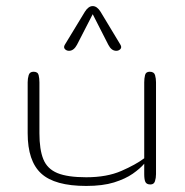

<svg xmlns="http://www.w3.org/2000/svg" viewBox="-20 -612 615 637"><path d="M266.1 4.9Q161.6 4.9 116.7 -36.4Q71.8 -77.6 71.8 -169.9V-338.9Q71.8 -351.6 75.2 -362.8Q78.6 -374 91.3 -374Q105.5 -374 108.2 -362.8Q110.8 -351.6 110.8 -338.9V-169.9Q110.8 -115.7 123.8 -83.7Q136.7 -51.8 170.4 -37.8Q204.1 -23.9 266.1 -23.9Q334.5 -23.9 382.6 -44.9Q430.7 -65.9 458.5 -86.9V-338.9Q458.5 -351.6 461.2 -362.8Q463.9 -374 476.6 -374Q491.2 -374 494.4 -362.8Q497.6 -351.6 497.6 -338.9V-34.2Q497.6 -21.5 494.1 -10.7Q490.7 0 479 0Q466.8 0 462.6 -7.8Q458.5 -15.6 458.5 -34.2V-68.8Q444.8 -52.7 420.4 -35.6Q396 -18.6 358.4 -6.8Q320.8 4.9 266.1 4.9ZM209 -443.4Q200.7 -443.4 195.3 -449.2Q189.9 -455.1 195.3 -463.9L261.7 -573.2Q273.4 -591.8 287.6 -591.8Q301.8 -591.8 313.5 -573.2L379.4 -463.9Q384.8 -455.1 379.4 -449.2Q374 -443.4 365.7 -443.4Q349.6 -443.4 339.4 -463.4L287.6 -564.9L235.4 -463.4Q224.6 -443.4 209 -443.4Z"/></svg>

Font: Gruppo
Style: Regular
Weight: 400
Designer: Vernon Adams
Foundry: Vernon Adams
Version: Version 1.001; ttfautohint (v1.8.4.7-5d5b);gftools[0.9.28]